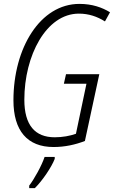

<svg xmlns="http://www.w3.org/2000/svg" viewBox="-20 -745 585 986"><path d="M255 10C313 10 367 -2 416 -21L490 -364H319L308 -315H424L370 -58C339 -47 301 -40 261 -40C160 -40 105 -102 105 -233C105 -459 217 -675 385 -675C436 -675 479 -660 519 -635L545 -682C504 -707 453 -725 388 -725C186 -725 49 -498 49 -230C49 -74 120 10 255 10ZM130 208V221H159C197 184 245 113 261 71V61H209C194 106 155 176 130 208Z"/></svg>

Font: Noto Sans Condensed Light
Style: Italic
Weight: 300
Width: 3
Italic angle: -12°
Designer: Monotype Design Team
Foundry: Monotype Imaging Inc.
Version: Version 2.013